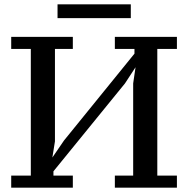

<svg xmlns="http://www.w3.org/2000/svg" viewBox="-20 -871 873 891"><path d="M318 0H32V-56H123V-644H32V-700H318V-644H235V-215L223 -140L277 -219L604 -622V-644H513V-700H801V-644H710V-56H801V0H513V-56H598V-484L609 -559L560 -484L228 -76V-56H318ZM247 -787V-851H587V-787Z"/></svg>

Font: PT Serif Caption
Style: Regular
Weight: 400
Designer: A.Korolkova, O.Umpeleva, V.Yefimov
Foundry: ParaType Ltd
Version: Version 1.000W OFL